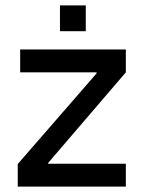

<svg xmlns="http://www.w3.org/2000/svg" viewBox="-20 -694 539 714"><path d="M448 -510V-425L159 -88V-85H448V0H46V-84L339 -421V-425H55V-510ZM203 -578V-674H299V-578Z"/></svg>

Font: Varela
Style: Regular
Weight: 400
Designer: Joe Prince
Foundry: Joe Prince
Version: Version 1.000